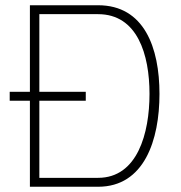

<svg xmlns="http://www.w3.org/2000/svg" viewBox="-20 -712 691 732"><path d="M550 -354C550 -204 504 -34 354 -34H130V-328H307V-362H130V-658H354C504 -658 550 -504 550 -354ZM94 -328V0H354C530 0 588 -178 588 -354C588 -530 530 -692 354 -692H94V-362H17V-328Z"/></svg>

Font: RazerF5 Thin
Style: Regular
Weight: 250
Foundry: Razer Inc.
Version: Version 2